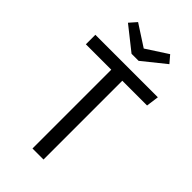

<svg xmlns="http://www.w3.org/2000/svg" viewBox="-273 -981 1058 1058"><g transform="rotate(45 256.0 -452.0)"><path d="M382 -904 418 -862 285 -755H230L95 -862L132 -904L257 -823ZM502 -688 492 -614H299V0H213V-614H15V-688Z"/></g></svg>

Font: FiraGO Book
Style: Regular
Weight: 350
Designer: bBox Type
Foundry: bBox Type GmbH
Version: Version 1.001;PS 001.001;hotconv 1.0.88;makeotf.lib2.5.64775